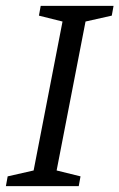

<svg xmlns="http://www.w3.org/2000/svg" viewBox="-28 -631 405 651"><path d="M-8 0 -2 -33 86 -53 184 -558 104 -578 110 -611H357L351 -578L262 -558L164 -53L245 -33L239 0Z"/></svg>

Font: Manuale
Style: Italic
Weight: 400
Italic angle: -11°
Designer: Eduardo Tunni / Pablo Cosgaya
Foundry: Eduardo Tunni / Pablo Cosgaya
Version: Version 1.002